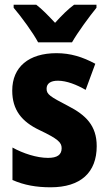

<svg xmlns="http://www.w3.org/2000/svg" viewBox="-20 -786 462 816"><path d="M142 -606H286C310 -648 359 -715 390 -753V-766H295C268 -746 244 -722 214 -689C184 -721 159 -747 134 -766H38V-753C69 -717 121 -646 142 -606ZM391 -165C391 -252 345 -297 269 -336C192 -376 178 -385 178 -409C178 -431 195 -443 226 -443C263 -443 306 -426 344 -404L385 -515C331 -544 280 -560 220 -560C103 -560 32 -502 32 -401C32 -319 72 -269 148 -233C228 -195 242 -180 242 -156C242 -128 223 -115 184 -115C136 -115 78 -134 33 -159V-21C83 1 135 10 195 10C323 10 391 -53 391 -165Z"/></svg>

Font: Noto Sans Myanmar UI Condensed ExtraBold
Style: Regular
Weight: 800
Width: 3
Designer: Monotype Design Team
Foundry: Monotype Imaging Inc.
Version: Version 2.103